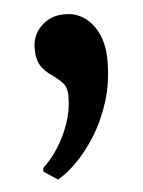

<svg xmlns="http://www.w3.org/2000/svg" viewBox="-38 -176 327 439"><g transform="rotate(-5 126.0 43.5)"><path d="M78 231 46.5 210V202Q65 185.5 81.2 160.5Q97.5 135.5 108 105.2Q118.5 75 118.5 43.5Q118.5 22.5 108.2 11.8Q98 1 84.8 -7.8Q71.5 -16.5 61.2 -30.8Q51 -45 51 -72.5Q51 -102.5 72.2 -123.2Q93.5 -144 124.5 -144H129.5Q151 -144 170.5 -131Q190 -118 202.2 -92.5Q214.5 -67 214.5 -31Q214.5 21 200.5 64.5Q186.5 108 165 141.8Q143.5 175.5 120.2 198.2Q97 221 79 230.5Z"/></g></svg>

Font: Merriweather 72pt
Style: Bold
Weight: 700
Version: Version 2.100